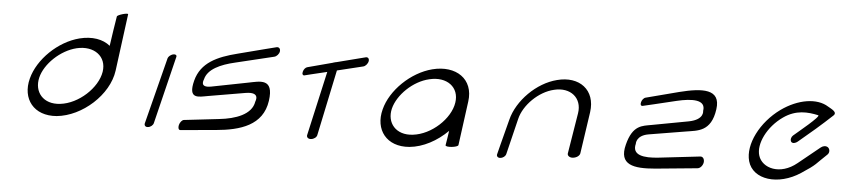

<svg xmlns="http://www.w3.org/2000/svg" viewBox="-40 -825 4893 1094"><g transform="rotate(5 2406.5 -278.0)"><path d="M656 -592C658 -602 594 -584 593 -574C589 -553 570 -427 567 -404C526 -438 463 -449 392 -431C271 -400 159 -291 130 -179C99 -61 170 32 301 21C446 7 594 -126 613 -266ZM183 -189C202 -268 289 -352 381 -374C479 -397 554 -342 540 -253C525 -160 420 -62 315 -50C218 -38 163 -106 183 -189Z M951 -375C953 -385 944 -390 931 -387C917 -383 905 -372 902 -363C902 -362 805 18 805 18C802 30 810 40 824 38C839 37 853 25 856 13Z M1372 -264C1243 -239 1163 -223 1163 -223C1093 -210 1119 -259 1119 -261C1133 -320 1205 -352 1287 -371C1373 -392 1507 -424 1507 -424C1520 -427 1534 -442 1536 -457C1538 -473 1528 -482 1515 -479C1515 -479 1423 -456 1297 -423C1182 -394 1091 -353 1064 -249C1035 -137 1098 -159 1150 -168C1272 -189 1361 -204 1361 -204C1450 -219 1421 -161 1421 -159C1409 -85 1318 -53 1225 -43C1139 -33 1025 -20 1025 -20C1015 -19 1003 -5 999 11C995 28 1000 40 1010 39C1010 39 1087 32 1212 21C1350 9 1478 -29 1498 -171C1517 -305 1435 -276 1372 -264Z M1700 -381C1690 -379 1679 -367 1676 -353C1672 -340 1678 -331 1687 -333C1687 -333 1746 -348 1815 -364C1793 -268 1732 5 1732 5C1730 17 1740 27 1756 25C1772 24 1788 12 1790 -1L1869 -377C1945 -395 2017 -413 2017 -413C2029 -416 2042 -430 2045 -446C2047 -461 2038 -469 2026 -466L1862 -424C1859 -424 1856 -423 1853 -422C1849 -422 1846 -420 1843 -419Z M2596 -14 2630 -266C2648 -396 2543 -465 2410 -431C2289 -400 2176 -290 2148 -179C2117 -61 2188 32 2318 21C2396 14 2475 -29 2536 -90C2532 -63 2528 -35 2523 -7C2521 7 2594 0 2596 -14ZM2200 -188C2220 -268 2306 -352 2398 -373C2497 -397 2571 -342 2557 -253C2543 -160 2438 -62 2332 -50C2235 -38 2180 -106 2200 -188Z M3292 -28C3292 -28 3307 -128 3327 -266C3345 -395 3248 -465 3123 -432C3008 -403 2900 -295 2872 -183C2841 -65 2820 19 2820 19C2817 30 2826 40 2840 38C2855 37 2869 26 2872 13L2922 -192C2941 -272 3024 -355 3111 -375C3204 -398 3273 -342 3259 -254C3244 -161 3221 -21 3221 -21C3219 -8 3233 3 3252 1C3273 -1 3290 -14 3292 -28Z M3682 -224C3631 -214 3575 -215 3546 -100C3515 19 3601 33 3725 22C3863 9 3964 -1 3964 -1C3979 -2 3994 -18 3997 -38C3999 -57 3989 -71 3974 -69C3974 -69 3831 -53 3739 -42C3652 -32 3585 -43 3602 -109C3602 -110 3599 -157 3670 -169C3670 -169 3750 -182 3881 -204C3945 -215 4024 -214 4042 -345C4059 -465 3950 -457 3823 -425C3707 -395 3635 -376 3635 -376C3625 -374 3614 -361 3611 -348C3607 -334 3613 -325 3623 -328C3623 -328 3731 -353 3812 -373C3900 -394 3979 -395 3968 -330C3968 -328 3979 -280 3892 -263C3892 -263 3804 -247 3682 -224Z M4696 -144C4707 -155 4707 -175 4694 -185C4680 -194 4664 -189 4652 -179L4530 -80C4436 -3 4331 -33 4309 -103C4288 -169 4338 -271 4424 -331C4495 -381 4563 -375 4623 -362C4641 -358 4515 -256 4490 -234C4480 -225 4476 -209 4483 -198C4491 -187 4510 -193 4520 -202C4584 -255 4648 -310 4710 -368C4733 -389 4691 -406 4675 -416C4609 -458 4501 -441 4406 -373C4295 -293 4228 -161 4254 -67C4283 37 4431 56 4555 -26C4644 -84 4629 -82 4696 -144Z"/></g></svg>

Font: Hi. Perspective
Style: Perspective
Weight: 400
Designer: Mew Too, Robert Jablonski
Foundry: Cannot Into Space Fonts
Version: Version 1.996